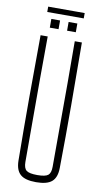

<svg xmlns="http://www.w3.org/2000/svg" viewBox="-104 -1010 567 1062"><g transform="rotate(10 179.0 -479.0)"><path d="M179 5Q117.5 5 90.8 -18.5Q64 -42 63 -95Q61 -274.5 61.2 -447.8Q61.5 -621 63 -800H103Q102 -680.5 101.8 -564Q101.5 -447.5 101.8 -331Q102 -214.5 102 -95Q102 -60 118 -47.5Q134 -35 179 -35Q224 -35 239.5 -47.5Q255 -60 255 -95Q255 -214.5 255.5 -331Q256 -447.5 256 -564Q256 -680.5 255 -800H295Q296.5 -621 297 -447.8Q297.5 -274.5 295 -95Q294.5 -42 267.5 -18.5Q240.5 5 179 5ZM203 -850V-899H252V-850ZM106 -850V-899H155V-850ZM77 -963H282V-933H77Z"/></g></svg>

Font: Big Shoulders Text SC Thin
Style: Regular
Weight: 100
Designer: Patric King
Foundry: XO Type Co
Version: Version 2.002